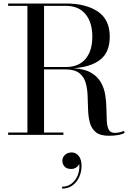

<svg xmlns="http://www.w3.org/2000/svg" viewBox="-20 -770 752 1096"><path d="M336 147.3Q336 127.3 351.4 113.7Q366.8 100.1 389.6 100.1Q413.2 100.1 429.4 120.1Q445.6 140.1 445.6 178.1Q445.6 209.3 432.8 238.9Q420 268.5 395.2 287.5Q370.4 306.5 334.4 306.5V295.7Q366.8 295.7 390 276.9Q413.2 258.1 424.6 228.3Q436 198.5 432.4 165.3Q428.4 176.1 416 185.3Q403.6 194.5 386.4 194.5Q360.8 194.5 348.4 180.7Q336 166.9 336 147.3ZM26.5 -13.5H136.5V-736.5H26.5V-750H356.5Q470 -750 538.2 -704.2Q606.5 -658.5 606.5 -561Q606.5 -472.5 553.2 -430Q500 -387.5 400 -380.5Q463.5 -376.5 500.8 -354.2Q538 -332 556.5 -298.8Q575 -265.5 581 -226.8Q587 -188 587.5 -150Q588 -112 589.5 -80.8Q591 -49.5 600.5 -30.5Q610 -11.5 635 -11.5Q650.5 -11.5 663.5 -14.8Q676.5 -18 687 -23L691.5 -11Q679.5 -4 656 0.5Q632.5 5 601.5 5Q552 5 527 -15.5Q502 -36 493 -69.8Q484 -103.5 482.8 -144Q481.5 -184.5 480 -225Q478.5 -265.5 468.5 -299.2Q458.5 -333 431.5 -353.5Q404.5 -374 351.5 -374H231.5V-13.5H342V0H26.5ZM356.5 -736.5H231.5V-387.5H356.5Q428.5 -387.5 467.8 -433.2Q507 -479 507 -561Q507 -642.5 467.8 -689.5Q428.5 -736.5 356.5 -736.5Z"/></svg>

Font: Bodoni* 16
Style: Regular
Weight: 400
Version: Version 2.2